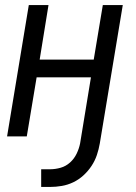

<svg xmlns="http://www.w3.org/2000/svg" viewBox="-20 -540 540 760"><path d="M143 200V130H178Q199 130 220 124Q241 118 257.5 103Q274 88 283.5 68Q293 48 297 28L340 -234H125L86 0H8L94 -520H172L137 -304H351L387 -520H466L375 28Q371 51 363.5 73.5Q356 96 342.5 116.5Q329 137 310.5 154Q292 171 270 181.5Q248 192 224.5 196Q201 200 178 200Z"/></svg>

Font: Iosevka SS04 Oblique
Style: Regular
Weight: 400
Italic angle: -9°
Monospace: yes
Designer: Belleve Invis
Foundry: Belleve Invis
Version: Version 19.0.0; ttfautohint (v1.8.4)